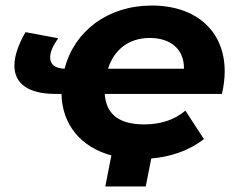

<svg xmlns="http://www.w3.org/2000/svg" viewBox="-20 -566 857 693"><path d="M791 -309C791 -453 689 -546 528 -546C368 -546 248 -453 213 -318C178 -319 161 -334 161 -359C161 -378 171 -401 190 -428L72 -450C45 -403 32 -363 32 -329C32 -265 81 -227 180 -227H202C204 -116 272 -35 382 -5L360 107H506L526 6C596 0 662 -22 716 -64L649 -167C611 -133 558 -117 501 -117C409 -117 363 -154 358 -227H781C787 -252 791 -280 791 -309ZM521 -429C595 -429 645 -389 644 -318H370C391 -385 443 -429 521 -429Z"/></svg>

Font: AWKNG-Font
Style: Bold Italic
Weight: 700
Italic angle: -11.3°
Designer: Awakening Church
Foundry: Awakening Church
Version: Version 1.700;PS 001.700;hotconv 1.0.88;makeotf.lib2.5.64775